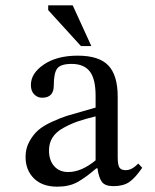

<svg xmlns="http://www.w3.org/2000/svg" viewBox="-20 -694 581 721"><path d="M346 -62H342Q300 -26 269.5 -9.5Q239 7 195 7Q139 7 107.5 -24Q76 -55 76 -105Q76 -137 90.5 -163Q105 -189 124 -205.5Q143 -222 176 -237Q209 -252 231.5 -259Q254 -266 290.5 -276Q327 -286 339 -290V-334Q339 -398 317 -426Q295 -454 249 -454Q208 -454 195 -437Q182 -420 182 -373Q182 -327 138 -327Q121 -327 108.5 -339.5Q96 -352 96 -375Q96 -419 145 -452Q194 -485 272 -485Q352 -485 387 -448Q422 -411 422 -331V-104Q422 -75 428.5 -65Q435 -55 452 -55Q476 -55 499 -80L514 -64Q488 -26 465.5 -10.5Q443 5 406 5Q375 5 363 -10.5Q351 -26 346 -62ZM339 -92V-257Q298 -247 272 -238Q246 -229 218.5 -214Q191 -199 177.5 -178Q164 -157 164 -129Q164 -92 183.5 -70Q203 -48 236 -48Q286 -48 339 -92ZM253 -674 323 -521H284L161 -656V-674Z"/></svg>

Font: myMathFont
Style: Regular
Weight: 400
Designer: Ross Mills, John Hudson & Paul Hanslow, Tiro Typeworks Ltd; with prior portions MicroPress Inc., and Coen Hoffman. Math 
Foundry: Tiro Typeworks Ltd
Version: Version 2.13 b171